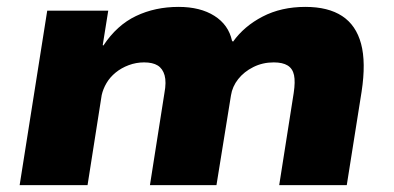

<svg xmlns="http://www.w3.org/2000/svg" viewBox="-20 -537 1143 557"><path d="M37 0 117 -506H294L278 -406L280 -405Q319 -464 374.5 -490.5Q430 -517 498 -517Q561 -517 602 -491Q643 -465 653 -419L656 -416Q688 -461 742 -489Q796 -517 866 -517Q932 -517 972.5 -490.5Q1013 -464 1027.5 -410Q1042 -356 1029 -271L986 0H790L832 -267Q837 -300 833 -319Q829 -338 814.5 -347Q800 -356 774 -356Q742 -356 715 -342.5Q688 -329 671 -307.5Q654 -286 650 -260L608 0H415L457 -267Q463 -299 457.5 -318.5Q452 -338 437.5 -347Q423 -356 398 -356Q375 -356 353.5 -348Q332 -340 315.5 -326.5Q299 -313 289 -296Q279 -279 275 -261L234 0Z"/></svg>

Font: Nunito Sans 7pt SemiExpanded Black
Style: Italic
Weight: 900
Width: 6
Italic angle: -9°
Designer: Vernon Adams
Foundry: Vernon Adams
Version: Version 3.101;gftools[0.9.27]